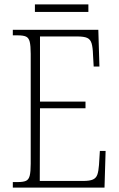

<svg xmlns="http://www.w3.org/2000/svg" viewBox="-20 -849 540 869"><path d="M38 0V-25H61Q85 -25 97.5 -30.5Q110 -36 114.5 -54Q119 -72 119 -108V-605Q119 -642 114.5 -660Q110 -678 97.5 -683.5Q85 -689 61 -689H38V-714H425L430 -548H404L401 -601Q400 -635 394.5 -653Q389 -671 374.5 -677.5Q360 -684 329 -684H161V-389H367V-359H161L160 -30H356Q386 -30 400.5 -36.5Q415 -43 420.5 -58.5Q426 -74 428 -102L432 -166H458L453 0ZM138 -795V-829H380V-795Z"/></svg>

Font: Noto Serif Lao Condensed ExtraLight
Style: Regular
Weight: 200
Width: 3
Designer: Monotype Design Team
Foundry: Monotype Imaging Inc.
Version: Version 2.003; ttfautohint (v1.8.4.7-5d5b)